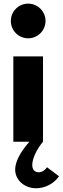

<svg xmlns="http://www.w3.org/2000/svg" viewBox="-20 -773 342 1047"><path d="M140 0C90 56.8 62.7 110 62.7 151.4C62.7 207.7 111.8 253.6 177.3 253.6C225.9 253.6 274.1 228.6 301.8 188.2L236.4 139.1C224.5 156.4 208.2 166.4 190.9 166.4C168.2 166.4 155.9 150.5 155.9 126.8C155.9 92.7 179.1 42.3 214.1 0H214.5V-465.5H52.7V0ZM39.1 -658.6C39.1 -606.4 81.4 -564.1 133.6 -564.1C185.9 -564.1 228.2 -606.4 228.2 -658.6C228.2 -710.9 185.9 -753.2 133.6 -753.2C81.4 -753.2 39.1 -710.9 39.1 -658.6Z"/></svg>

Font: Spartan MB ExtBd
Style: Regular
Weight: 800
Designer: Matt Bailey, Mirko Velimirovic
Foundry: Matt Bailey
Version: Version 1.005